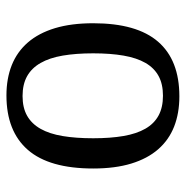

<svg xmlns="http://www.w3.org/2000/svg" viewBox="-10 -576 596 617"><g transform="rotate(90 288.5 -268.0)"><path d="M522 -269Q522 -127.9 462.2 -59.1Q402.3 9.8 287.1 9.8Q232.9 9.8 189.9 -7.3Q147 -24.4 116.9 -59.1Q86.9 -93.8 71 -146.2Q55.2 -198.7 55.2 -269Q55.2 -409.2 114.5 -477.5Q173.8 -545.9 290 -545.9Q344.2 -545.9 387.2 -529.1Q430.2 -512.2 460.2 -477.8Q490.2 -443.4 506.1 -391.4Q522 -339.4 522 -269ZM151.9 -269Q151.9 -213.4 159.2 -170.9Q166.5 -128.4 182.9 -99.9Q199.2 -71.3 225.3 -56.6Q251.5 -42 289.1 -42Q326.7 -42 352.5 -56.6Q378.4 -71.3 394.5 -99.9Q410.6 -128.4 417.7 -170.9Q424.8 -213.4 424.8 -269Q424.8 -324.7 417.5 -366.7Q410.2 -408.7 394 -436.8Q377.9 -464.8 351.8 -479Q325.7 -493.2 288.1 -493.2Q250.5 -493.2 224.6 -479Q198.7 -464.8 182.6 -436.8Q166.5 -408.7 159.2 -366.7Q151.9 -324.7 151.9 -269Z"/></g></svg>

Font: Noto Serif
Style: Regular
Weight: 400
Designer: Monotype Design team
Foundry: Monotype Imaging Inc.
Version: Version 1.02